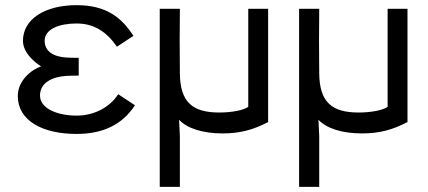

<svg xmlns="http://www.w3.org/2000/svg" viewBox="-20 -504 1660 744"><path d="M503 -96 438 -139C405 -87 343 -56 277 -56C203 -56 135 -83 135 -134C135 -185 185 -207 238 -210C258 -211 270 -211 285 -211V-280C270 -280 258 -280 238 -281C187 -284 153 -305 153 -346C153 -391 209 -413 277 -413C345 -413 394 -380 433 -323L497 -365C452 -435 393 -484 277 -484C154 -484 69 -430 69 -346C69 -302 109 -266 139 -247C100 -233 49 -191 49 -132C49 -36 145 15 277 15C382 15 455 -23 503 -96Z M942 -470V-90C924 -77 879 -68 830 -68C729 -68 678 -105 677 -220C676 -305 676 -385 677 -470H599V220H677V24L674 -40C704 -7 765 13 842 13C911 13 961 -1 1019 -31V-470Z M1482 -470V-90C1464 -77 1419 -68 1370 -68C1269 -68 1218 -105 1217 -220C1216 -305 1216 -385 1217 -470H1139V220H1217V24L1214 -40C1244 -7 1305 13 1382 13C1451 13 1501 -1 1559 -31V-470Z"/></svg>

Font: Kreadon Medium
Style: Regular
Weight: 500
Designer: kohakuno
Foundry: StudioGnu
Version: Version 1.000;Glyphs 3.1.2 (3151)